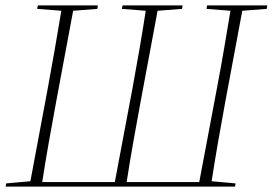

<svg xmlns="http://www.w3.org/2000/svg" viewBox="-20 -694 1014 714"><path d="M748 -661 837 -654C823 -570 806 -466 786 -362L721 -17H451C466 -115 484 -213 502 -311L566 -654L657 -661L659 -674H436L433 -661L522 -654C507 -557 490 -459 472 -362L407 -17H137C152 -115 170 -213 188 -311L252 -654L342 -661L344 -674H121L118 -661L208 -654C192 -557 175 -459 157 -362L93 -20L3 -12L1 0H854L856 -12L767 -20C782 -117 799 -214 817 -311L881 -654L972 -661L974 -674H750Z"/></svg>

Font: Source Serif 4 Display Light
Style: Italic
Weight: 300
Italic angle: -12°
Designer: Frank Grießhammer
Foundry: Adobe Systems Incorporated
Version: Version 4.004;hotconv 1.0.117;makeotfexe 2.5.65602